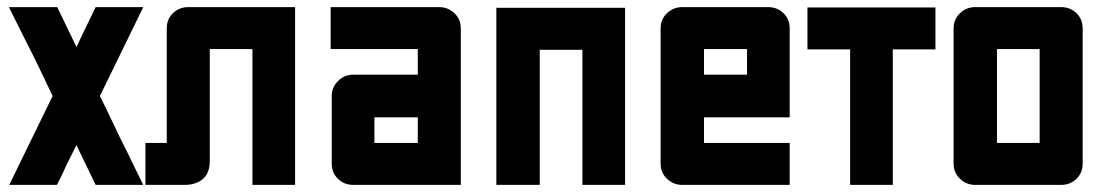

<svg xmlns="http://www.w3.org/2000/svg" viewBox="-20 -520 3115 540"><path d="M195 -112 168 -58Q162 -44 154.5 -28.5Q147 -13 140 0H6L128 -250Q110 -288 91 -327.5Q72 -367 52 -406L5 -500H141L195 -388V-387Q201 -400 207.5 -414Q214 -428 221 -442Q228 -456 235 -471Q242 -486 249 -500H383L261 -250Q280 -212 298.5 -172.5Q317 -133 337 -94Q348 -71 360.5 -45.5Q373 -20 383 0H249Z M690 -382H570V-68Q570 -33 550.5 -16.5Q531 0 499 0H389V-118H449V-440Q449 -466 466.5 -483Q484 -500 510 -500H810V0H690Z M974 0Q948 0 930.5 -17Q913 -34 913 -60V-250Q913 -274 930.5 -292Q948 -310 974 -310H1155V-382H910V-500H1215Q1240 -500 1258 -483Q1276 -466 1276 -440V0ZM1033 -190V-118H1155V-190Z M1618 -380H1498V0H1376V-498H1738V0H1618Z M1838 -440Q1838 -466 1856 -483Q1874 -500 1899 -500H2140Q2166 -500 2183.5 -483Q2201 -466 2201 -440V-190H1960V-118H2201V0H1899Q1874 0 1856 -17Q1838 -34 1838 -60ZM1960 -310H2081V-382H1960Z M2251 -499H2611V-381H2491V0H2371V-381H2251Z M2723 0Q2698 0 2680 -17Q2662 -34 2662 -60V-440Q2662 -466 2680 -483Q2698 -500 2723 -500H2964Q2990 -500 3007.5 -483Q3025 -466 3025 -440V-60Q3025 -34 3007.5 -17Q2990 0 2964 0ZM2784 -118H2904V-382H2784Z"/></svg>

Font: Tschichold
Style: Bold
Weight: 700
Designer: Peter Wiegel
Foundry: Peter Wiegel
Version: Version 1.000; ttfautohint (v1.3)